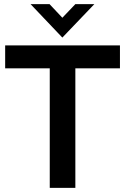

<svg xmlns="http://www.w3.org/2000/svg" viewBox="-20 -910 606 930"><path d="M282 -728 437 -890H345L282 -824L220 -890H128ZM221 0H345V-579H561V-690H5V-579H221Z"/></svg>

Font: FREAK Grotesk Next
Style: Bold
Weight: 700
Width: 3
Designer: La Scuola Open Source
Foundry: La Scuola Open Source
Version: Version 1.000;PS 1.0;hotconv 1.0.72;makeotf.lib2.5.5900